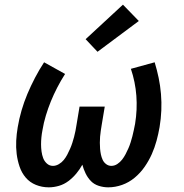

<svg xmlns="http://www.w3.org/2000/svg" viewBox="-20 -795 790 823"><path d="M189 8Q160 8 134 -2.5Q108 -13 90.5 -33.5Q73 -54 64 -80.5Q55 -107 51.5 -135Q48 -163 49.5 -192Q51 -221 56 -250Q62 -286 72.5 -322Q83 -358 97.5 -392.5Q112 -427 130 -461.5Q148 -496 169 -528L259 -478Q241 -450 225.5 -420Q210 -390 198 -360.5Q186 -331 176.5 -299.5Q167 -268 162 -237Q159 -222 157.5 -206.5Q156 -191 156 -176Q156 -161 158 -146Q160 -131 165 -117.5Q170 -104 181 -94Q192 -84 207 -84Q220 -84 232.5 -91.5Q245 -99 253.5 -109.5Q262 -120 268.5 -132.5Q275 -145 280.5 -157.5Q286 -170 290 -182.5Q294 -195 297.5 -208Q301 -221 303.5 -234Q306 -247 308 -260L321 -338H429L416 -260Q414 -247 412 -234.5Q410 -222 409 -209Q408 -196 408 -183Q408 -170 409 -157.5Q410 -145 412.5 -133Q415 -121 420 -110Q425 -99 435 -91.5Q445 -84 457 -84Q471 -84 483 -92Q495 -100 503.5 -111Q512 -122 518.5 -134.5Q525 -147 530.5 -159.5Q536 -172 540 -185Q544 -198 547.5 -211Q551 -224 553.5 -237Q556 -250 559 -264Q569 -325 564.5 -384.5Q560 -444 541 -500L643 -528Q653 -495 660 -461.5Q667 -428 670 -392.5Q673 -357 671.5 -321.5Q670 -286 664 -250Q659 -221 651 -191.5Q643 -162 630.5 -134Q618 -106 600 -80Q582 -54 557.5 -33.5Q533 -13 503.5 -2.5Q474 8 444 8Q423 8 403 1.5Q383 -5 369.5 -19Q356 -33 347 -51.5Q338 -70 333 -89Q322 -69 307 -51Q292 -33 273.5 -19Q255 -5 233 1.5Q211 8 189 8ZM398 -573 347 -627 507 -775 575 -705Z"/></svg>

Font: Iosevka Etoile SmBdObl
Style: Regular
Weight: 600
Italic angle: -9°
Designer: Belleve Invis
Foundry: Belleve Invis
Version: Version 15.5.2; ttfautohint (v1.8.4)